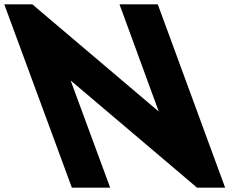

<svg xmlns="http://www.w3.org/2000/svg" viewBox="-269 -805 1064 890"><path d="M210.4 -20 241.7 65H64.2L32.9 -20L-217.9 -700L-249.2 -785H-118.9L-76.9 -749L466.9 -288L316.1 -700L284.8 -785H462.3L493.6 -700L743.4 -20L774.7 65H644.2L602.2 29L58.4 -432Z"/></svg>

Font: Nordica Plus
Style: NordicaClassicBkExtOpObl
Weight: 900
Version: Version 1.01